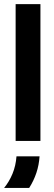

<svg xmlns="http://www.w3.org/2000/svg" viewBox="-29 -687 264 936"><path d="M47.2 0V-666.7H168.1V0ZM-9 229.2Q16 198.6 31.9 160.1Q47.9 121.5 51.4 75H163.9Q161.1 117.4 148.3 155.9Q135.4 194.4 113.2 229.2Z"/></svg>

Font: Afacad Flux
Style: Bold
Weight: 700
Designer: Kristian Moeller
Foundry: Dicotype
Version: Version 1.100